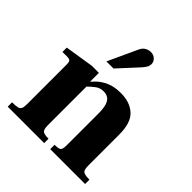

<svg xmlns="http://www.w3.org/2000/svg" viewBox="-202 -892 1032 1032"><g transform="rotate(45 314.0 -376.0)"><path d="M342 0V-33Q364 -33 374 -36.5Q384 -40 387 -50Q390 -60 390 -78V-318Q390 -358 382.5 -381Q375 -404 360.5 -413.5Q346 -423 325 -423Q300 -423 280.5 -409Q261 -395 230 -364L224 -392Q238 -410 259.5 -431Q281 -452 314.5 -467Q348 -482 398 -482Q467 -482 508 -444.5Q549 -407 549 -318V-83Q549 -62 553 -51.5Q557 -41 569.5 -37Q582 -33 607 -33V0ZM19 0V-33Q47 -33 60.5 -36.5Q74 -40 78.5 -50.5Q83 -61 83 -83V-383Q83 -403 77.5 -409.5Q72 -416 54 -416H19V-449L184 -475H237V-409H242V-83Q242 -62 246 -51.5Q250 -41 261.5 -37Q273 -33 296 -33V0ZM222 -547 300 -716Q310 -736 325 -744Q340 -752 357 -752Q376 -752 390 -739Q404 -726 404 -708Q404 -698 400 -688.5Q396 -679 380 -660L276 -547Z"/></g></svg>

Font: Frank Ruhl Libre Black
Style: Regular
Weight: 900
Designer: Yanek Iontef
Foundry: Fontef
Version: Version 6.004